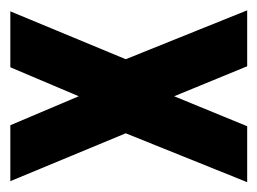

<svg xmlns="http://www.w3.org/2000/svg" viewBox="-86 -426 510 381"><g transform="rotate(-90 169.5 -235.0)"><path d="M229 0 130 -241 227 -470H338L243 -241L340 0ZM-1 0 96 -241 1 -470H112L209 -241L110 0ZM138 -182V-286H204V-182Z"/></g></svg>

Font: Smooch Sans ExtraBold
Style: Regular
Weight: 800
Designer: Robert E. Leuschke
Foundry: Robert E. Leuschke
Version: Version 1.010